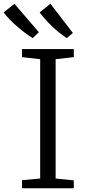

<svg xmlns="http://www.w3.org/2000/svg" viewBox="-78 -1005 454 1025"><path d="M136.5 -52V-689L39.5 -700V-743H316V-700L219 -689V-52L316 -42V0H39.5V-43ZM96 -802Q79 -812.5 58.5 -827.5Q38 -842.5 16.8 -860.8Q-4.5 -879 -24 -898.8Q-43.5 -918.5 -58.5 -938.5L-1 -985L129.5 -833L97 -802ZM278 -802Q255.5 -816 229.5 -837.8Q203.5 -859.5 178.5 -885.8Q153.5 -912 133.5 -938.5L191 -985L311 -829L279 -802Z"/></svg>

Font: Merriweather Light
Style: Regular
Weight: 300
Version: Version 2.100